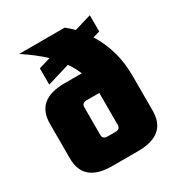

<svg xmlns="http://www.w3.org/2000/svg" viewBox="-155 -750 803 858"><g transform="rotate(-30 247.0 -321.0)"><path d="M457 -307V-124Q457 0 310 0H177Q30 0 30 -124V-303Q30 -427 177 -427H266Q252 -462 231 -491L115 -456V-540L175 -558Q136 -596 67 -642H302Q322 -626 340 -608L427 -634V-550L392 -540Q457 -434 457 -307ZM290 -147V-312H225Q200 -312 200 -290V-147Q200 -125 225 -125H265Q290 -125 290 -147Z"/></g></svg>

Font: Teko
Style: Bold
Weight: 700
Designer: Manushi Parikh, Jonny Pinhorn
Foundry: Indian Type Foundry
Version: Version 1.106;PS 1.0;hotconv 1.0.78;makeotf.lib2.5.61930; tt